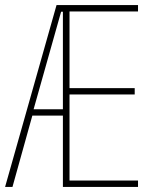

<svg xmlns="http://www.w3.org/2000/svg" viewBox="-20 -734 610 754"><path d="M522 0H227V-280H107L29 0H0L202 -714H522V-689H253V-388H509V-363H253V-25H522ZM112 -305H227V-688H220Z"/></svg>

Font: Noto Sans Gujarati ExtraCondensed Thin
Style: Regular
Weight: 100
Width: 2
Designer: Jelle Bosma - Monotype Design Team, Universal Thirst
Foundry: Monotype Imaging Inc.
Version: Version 2.106; ttfautohint (v1.8.4.7-5d5b)